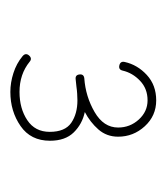

<svg xmlns="http://www.w3.org/2000/svg" viewBox="4 -766 320 369"><g transform="rotate(90 164.5 -581.0)"><path d="M122.6 -573.2Q121.6 -581.5 129.9 -582.5Q165 -585 194.8 -602.3Q224.6 -619.6 224.6 -647.5Q224.6 -670.4 209.2 -687.3Q193.8 -704.1 172.4 -704.1Q149.9 -704.1 134.8 -689.7Q119.6 -675.3 115.2 -656.2Q113.3 -647.9 105 -649.9Q96.7 -651.9 98.6 -660.2Q104 -684.6 123.5 -702.6Q143.1 -720.7 172.4 -720.7Q202.1 -720.7 222.2 -698.7Q242.2 -676.8 242.2 -647.5Q242.2 -625.5 228.3 -609.6Q214.4 -593.8 194.8 -583.5Q217.8 -578.6 233.9 -562.3Q250 -545.9 250 -516.6Q250 -479.5 221.7 -460Q193.4 -440.4 156.2 -440.4Q138.2 -440.4 119.9 -446.3Q101.6 -452.1 87.4 -463.9Q80.6 -469.7 85.9 -476.1Q91.8 -482.9 98.1 -477.5Q122.1 -458 156.2 -458Q188 -458 210.4 -472.9Q232.9 -487.8 232.9 -516.1Q232.9 -545.4 215.6 -557.4Q198.2 -569.3 172.4 -569.3Q166 -569.3 159.4 -568.8Q152.8 -568.4 146 -567.4Q138.7 -566.4 131.8 -565.9Q123.5 -564.9 122.6 -573.2Z"/></g></svg>

Font: Mikhak Thin
Style: Regular
Weight: 100
Designer: Amin Abedi
Version: Version 3.3